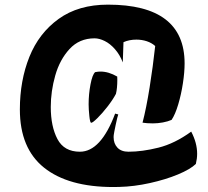

<svg xmlns="http://www.w3.org/2000/svg" viewBox="-20 -667 874 807"><path d="M755.9 -400.4Q755.9 -363.8 748.8 -317.1Q741.7 -270.5 729.2 -228.5Q716.8 -186.5 701.2 -163.1Q685.5 -156.2 664.3 -152.3Q643.1 -148.4 622.6 -148.4Q596.7 -148.4 579.1 -151.4Q594.7 -210.9 608.9 -299.6Q623 -388.2 632.3 -473.6Q617.7 -486.8 596.9 -493.7Q576.2 -500.5 553.2 -500.5Q523.4 -500.5 499 -489.7L496.1 -404.8Q483.4 -437.5 463.1 -460.4Q442.9 -483.4 420.2 -494.6Q397.5 -505.9 377.4 -505.9Q313.5 -505.9 272.2 -460.9Q231 -416 212.2 -349.6Q193.4 -283.2 193.4 -217.3Q193.4 -135.7 221.4 -82.5Q249.5 -29.3 315.9 -29.3Q403.8 -29.3 463.9 -189.5L477.1 -186Q473.6 -177.2 466.3 -142.6Q459 -107.9 458 -99.1Q457.5 -96.2 457.5 -90.8Q457.5 -63.5 473.6 -46.4Q489.7 -29.3 520 -29.3Q577.6 -29.3 646 -46.4Q714.4 -63.5 783.7 -113.8Q808.6 -66.4 808.6 -20.5Q808.6 -0.5 803.2 22Q780.3 44.4 728 66.2Q675.8 87.9 609.6 102.5Q543.5 117.2 481 118.7Q472.7 119.1 456.1 119.1Q267.1 119.1 165.3 37.8Q63.5 -43.5 63.5 -207Q63.5 -328.1 103.5 -428Q143.6 -527.8 226.6 -587.6Q309.6 -647.5 433.6 -647.5Q755.9 -647.5 755.9 -400.4ZM379.9 -363.8Q392.1 -366.2 402.3 -366.2Q436.5 -366.2 472.7 -345.2Q473.1 -342.3 473.1 -332Q473.1 -295.9 467.3 -272.5Q454.1 -247.6 431.9 -219Q409.7 -190.4 389.6 -170.7Q369.6 -150.9 363.3 -150.9Q358.4 -150.9 355.5 -179.4Q352.5 -208 352.5 -228.5Q352.5 -271.5 360.4 -312.5Q368.2 -353.5 379.9 -363.8Z"/></svg>

Font: Kavoon
Style: Regular
Weight: 400
Designer: Viktoriya Grabowska
Foundry: Viktoriya Grabowska
Version: Version 1.004; ttfautohint (v1.4.1)